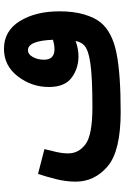

<svg xmlns="http://www.w3.org/2000/svg" viewBox="154 -776 643 992"><g transform="rotate(-90 476.0 -280.5)"><path d="M855 -82Q881 -114 897 -168Q913 -222 913 -296Q913 -418 862.5 -500Q812 -582 719 -582Q632 -582 577 -510.5Q522 -439 522 -350Q522 -268 570 -232.5Q618 -197 680 -197Q720 -197 760 -212Q754 -185 739 -169Q717 -146 643.5 -135.5Q570 -125 419 -125L393 21Q592 21 699 -1Q806 -23 855 -82ZM663 -375Q663 -408 677 -433Q691 -458 712 -458Q761 -458 766 -329Q740 -321 717 -321Q663 -321 663 -375ZM393 21 439 -11 419 -125Q274 -125 226.5 -160.5Q179 -196 179 -250Q179 -280 186.5 -312Q194 -344 201 -373L73 -406Q60 -368 46.5 -315Q33 -262 33 -211Q33 -114 112 -46.5Q191 21 393 21Z"/></g></svg>

Font: Noto Sans Arabic Condensed Extra
Style: Regular
Weight: 800
Width: 3
Designer: Nadine Chahine - Monotype Design Team
Foundry: Monotype Imaging Inc.
Version: Version 1.902